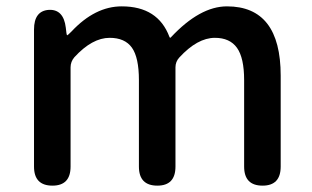

<svg xmlns="http://www.w3.org/2000/svg" viewBox="-20 -584 982 604"><path d="M145 0Q87 0 87 -60V-491Q87 -550 134 -553Q180 -555 187 -497L189 -480Q190 -473 191.5 -473Q193 -473 205 -485Q279 -564 363 -564Q477 -564 513 -468Q515 -463 518 -467Q609 -564 694 -564Q863 -564 863 -346V-60Q863 0 806 0Q748 0 748 -60V-332Q748 -402 725.5 -433.5Q703 -465 656 -465Q601 -465 544 -403Q532 -390 532 -372V-60Q532 0 475 0Q417 0 417 -60V-332Q417 -403 395 -434Q373 -465 325 -465Q270 -465 214 -404Q202 -390 202 -372V-60Q202 0 145 0Z"/></svg>

Font: Resource Han Rounded TW Medium
Style: Regular
Weight: 500
Designer: Cyano Hao (round all glyphs); Ryoko NISHIZUKA 西塚涼子 (kana, bopomofo & ideographs); Paul D. Hunt (Latin, Greek & Cyrillic)
Foundry: Cyano Hao
Version: 0.990